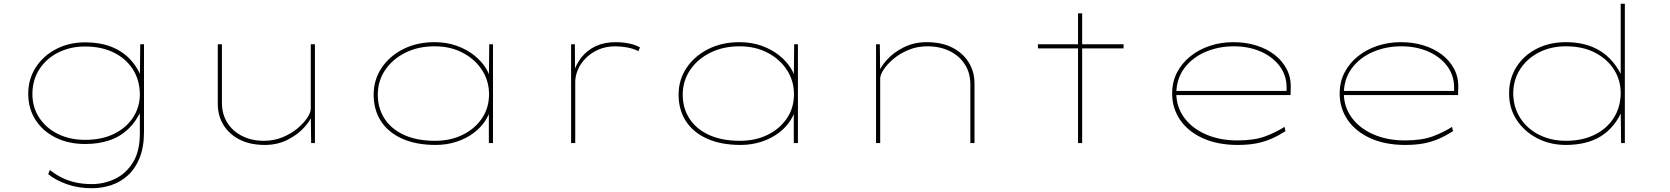

<svg xmlns="http://www.w3.org/2000/svg" viewBox="-20 -760 8872 1020"><path d="M469 240Q394 240 333.5 218Q273 196 236 165L245 143Q272 165 305 182Q338 199 378.5 208.5Q419 218 467 218Q533 218 591.5 190Q650 162 686.5 102.5Q723 43 723 -51V-183H735Q705 -116 661 -74.5Q617 -33 560 -14Q503 5 432 5Q344 5 275.5 -29Q207 -63 168.5 -123.5Q130 -184 130 -262Q130 -340 170 -402Q210 -464 278.5 -499.5Q347 -535 432 -535Q474 -535 512.5 -528Q551 -521 584.5 -506Q618 -491 646 -468.5Q674 -446 696.5 -414Q719 -382 735 -341L723 -342L725 -525H745V-61Q745 22 721.5 79.5Q698 137 658.5 172.5Q619 208 569.5 224Q520 240 469 240ZM432 -17Q521 -17 586 -49Q651 -81 687 -136Q723 -191 723 -260Q722 -336 685 -393Q648 -450 583 -481.5Q518 -513 432 -513Q354 -513 290.5 -481.5Q227 -450 190 -393.5Q153 -337 152 -262Q152 -190 188.5 -134.5Q225 -79 288.5 -48Q352 -17 432 -17Z M1387 10Q1307 10 1251 -19.5Q1195 -49 1166 -98Q1137 -147 1137 -207V-525H1159V-214Q1159 -153 1188 -107.5Q1217 -62 1267.5 -37Q1318 -12 1382 -12Q1436 -12 1481.5 -31Q1527 -50 1560.5 -78Q1594 -106 1612.5 -134.5Q1631 -163 1631 -182V-525H1653V0H1633L1631 -161L1645 -165Q1634 -125 1597.5 -84.5Q1561 -44 1507 -17Q1453 10 1387 10Z M2295 10Q2190 10 2116 -23.5Q2042 -57 2003.5 -117Q1965 -177 1965 -257Q1965 -336 2007 -399Q2049 -462 2122 -499Q2195 -536 2288 -536Q2353 -536 2407 -516.5Q2461 -497 2500.5 -465Q2540 -433 2563 -395Q2586 -357 2587 -321L2577 -320L2579 -525H2599V0H2577V-192L2591 -210Q2586 -163 2561 -123Q2536 -83 2495.5 -53Q2455 -23 2403.5 -6.5Q2352 10 2295 10ZM2291 -12Q2374 -12 2438.5 -44Q2503 -76 2540.5 -131.5Q2578 -187 2578 -259Q2578 -330 2541 -387.5Q2504 -445 2438.5 -479.5Q2373 -514 2289 -514Q2201 -514 2132.5 -479.5Q2064 -445 2025.5 -387Q1987 -329 1987 -257Q1987 -185 2023 -129.5Q2059 -74 2127 -43Q2195 -12 2291 -12Z M3014 0V-525H3034L3035 -372L3024 -365Q3039 -418 3069.5 -456Q3100 -494 3145.5 -515Q3191 -536 3250 -536Q3287 -536 3321.5 -529Q3356 -522 3380 -508L3371 -488Q3346 -502 3311.5 -508Q3277 -514 3251 -514Q3198 -514 3158 -496Q3118 -478 3090.5 -449.5Q3063 -421 3049.5 -388.5Q3036 -356 3036 -326V0Z M3915 10Q3810 10 3736 -23.5Q3662 -57 3623.5 -117Q3585 -177 3585 -257Q3585 -336 3627 -399Q3669 -462 3742 -499Q3815 -536 3908 -536Q3973 -536 4027 -516.5Q4081 -497 4120.5 -465Q4160 -433 4183 -395Q4206 -357 4207 -321L4197 -320L4199 -525H4219V0H4197V-192L4211 -210Q4206 -163 4181 -123Q4156 -83 4115.5 -53Q4075 -23 4023.5 -6.5Q3972 10 3915 10ZM3911 -12Q3994 -12 4058.5 -44Q4123 -76 4160.5 -131.5Q4198 -187 4198 -259Q4198 -330 4161 -387.5Q4124 -445 4058.5 -479.5Q3993 -514 3909 -514Q3821 -514 3752.5 -479.5Q3684 -445 3645.5 -387Q3607 -329 3607 -257Q3607 -185 3643 -129.5Q3679 -74 3747 -43Q3815 -12 3911 -12Z M4634 0V-525H4654L4656 -364L4642 -360Q4654 -400 4690 -440.5Q4726 -481 4781 -508.5Q4836 -536 4902 -536Q4984 -536 5040.5 -506.5Q5097 -477 5127 -427.5Q5157 -378 5157 -318V0H5135V-311Q5135 -373 5105.5 -418.5Q5076 -464 5024.5 -489Q4973 -514 4907 -514Q4853 -514 4807 -495Q4761 -476 4727 -447.5Q4693 -419 4674.5 -390.5Q4656 -362 4656 -343V0H4646Q4644 0 4641 0Q4638 0 4634 0Z M5707 0V-689H5729V0ZM5494 -503V-525H5949V-503Z M6555 10Q6449 10 6370.5 -25.5Q6292 -61 6249.5 -123Q6207 -185 6207 -263Q6207 -325 6233 -375Q6259 -425 6304 -461Q6349 -497 6407.5 -516.5Q6466 -536 6532 -536Q6596 -536 6652 -519Q6708 -502 6750 -470Q6792 -438 6815.5 -393Q6839 -348 6837 -291L6836 -255H6219V-277H6825L6815 -270V-295Q6815 -361 6777 -410.5Q6739 -460 6675.5 -487Q6612 -514 6535 -514Q6453 -514 6383.5 -484Q6314 -454 6272 -398Q6230 -342 6229 -263Q6230 -191 6271.5 -134.5Q6313 -78 6386.5 -46Q6460 -14 6554 -14Q6644 -14 6702.5 -36Q6761 -58 6804 -86L6809 -63Q6771 -39 6734.5 -23Q6698 -7 6655.5 1.5Q6613 10 6555 10Z M7445 10Q7339 10 7260.5 -25.5Q7182 -61 7139.5 -123Q7097 -185 7097 -263Q7097 -325 7123 -375Q7149 -425 7194 -461Q7239 -497 7297.5 -516.5Q7356 -536 7422 -536Q7486 -536 7542 -519Q7598 -502 7640 -470Q7682 -438 7705.5 -393Q7729 -348 7727 -291L7726 -255H7109V-277H7715L7705 -270V-295Q7705 -361 7667 -410.5Q7629 -460 7565.5 -487Q7502 -514 7425 -514Q7343 -514 7273.5 -484Q7204 -454 7162 -398Q7120 -342 7119 -263Q7120 -191 7161.5 -134.5Q7203 -78 7276.5 -46Q7350 -14 7444 -14Q7534 -14 7592.5 -36Q7651 -58 7694 -86L7699 -63Q7661 -39 7624.5 -23Q7588 -7 7545.5 1.5Q7503 10 7445 10Z M8299 10Q8214 10 8145.5 -26Q8077 -62 8037 -123.5Q7997 -185 7997 -263Q7997 -342 8035.5 -403.5Q8074 -465 8142.5 -500.5Q8211 -536 8299 -536Q8352 -536 8397.5 -524.5Q8443 -513 8481 -489.5Q8519 -466 8549.5 -429.5Q8580 -393 8602 -342H8590V-740H8612V0H8592L8590 -183L8602 -184Q8582 -133 8552 -96Q8522 -59 8483.5 -35.5Q8445 -12 8398.5 -1Q8352 10 8299 10ZM8299 -12Q8385 -12 8450 -43.5Q8515 -75 8552 -132Q8589 -189 8590 -265Q8590 -335 8554 -391Q8518 -447 8453 -480.5Q8388 -514 8299 -514Q8219 -514 8155.5 -481.5Q8092 -449 8055.5 -392Q8019 -335 8019 -263Q8020 -189 8057 -132Q8094 -75 8157.5 -43.5Q8221 -12 8299 -12Z"/></svg>

Font: Lexend Zetta Thin
Style: Regular
Weight: 250
Version: Version 1.007